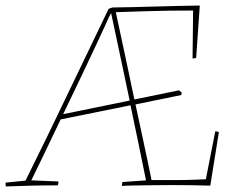

<svg xmlns="http://www.w3.org/2000/svg" viewBox="-23 -667 868 693"><path d="M-2 6Q-4 -3 -2 -8L69 -15Q146 -170 219.5 -324Q293 -478 369 -635Q373 -637 377 -638Q381 -639 383 -640Q456 -641 540.5 -643.5Q625 -646 698 -647L697 -631L685 -458Q679 -456 673 -456H672L674 -629Q629 -629 588.5 -628.5Q548 -628 502 -626.5Q456 -625 395 -623Q401 -596 411.5 -546Q422 -496 435.5 -434Q449 -372 462 -308L623 -341L633 -333L631 -324L466 -290Q479 -231 490.5 -176.5Q502 -122 511 -80Q520 -38 524 -17Q556 -17 596.5 -17Q637 -17 671.5 -18Q706 -19 720 -20L754 -193Q761 -193 767 -190L758 -134L745 -53L736 3Q699 2 669 1.5Q639 1 600 1Q569 1 531 1.5Q493 2 461.5 2.5Q430 3 417 4Q417 2 417.5 -2.5Q418 -7 419 -10L504 -16Q490 -86 476 -153Q462 -220 448 -287L196 -236Q163 -166 134.5 -107.5Q106 -49 90 -16L188 -12Q188 -10 187.5 -5.5Q187 -1 185 2Q136 2 92 3Q48 4 -2 6ZM370 -605Q356 -573 329.5 -516.5Q303 -460 270.5 -391.5Q238 -323 205 -255L445 -304Q429 -380 412.5 -458Q396 -536 378 -620Q376 -616 374 -612.5Q372 -609 370 -605Z"/></svg>

Font: Labrada Thin
Style: Italic
Weight: 100
Italic angle: -7°
Designer: Mercedes Jáuregui
Foundry: Omnibus-Type Team
Version: Version 1.000; ttfautohint (v1.8.4.7-5d5b)